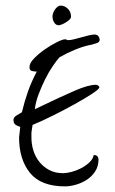

<svg xmlns="http://www.w3.org/2000/svg" viewBox="-20 -659 409 684"><path d="M331 -353Q332 -351 333 -350.5Q334 -350 334 -348Q334 -342 309 -325.5Q284 -309 247 -288.5Q210 -268 169 -247.5Q128 -227 96 -214Q96 -212 94 -201Q92 -190 92 -187V-168Q92 -145 99 -122.5Q106 -100 120.5 -82Q135 -64 156 -53Q177 -42 205 -42Q217 -42 234.5 -46.5Q252 -51 268.5 -59.5Q285 -68 298 -80Q311 -92 314 -107Q326 -106 328.5 -100Q331 -94 331 -92Q331 -66 318.5 -47.5Q306 -29 287.5 -17.5Q269 -6 248.5 -0.5Q228 5 212 5Q126 5 87 -43Q48 -91 48 -169Q48 -173 50 -187Q52 -201 52 -206Q52 -207 48 -208.5Q44 -210 39.5 -212Q35 -214 31.5 -218.5Q28 -223 28 -231Q28 -239 34 -244Q40 -249 48 -253L58 -259Q67 -297 79.5 -332.5Q92 -368 111 -404Q103 -404 94 -406Q85 -408 85 -420Q85 -434 101.5 -451Q118 -468 139.5 -483Q161 -498 182 -508.5Q203 -519 212 -519Q216 -519 217.5 -517.5Q219 -516 223 -516Q231 -516 243.5 -519Q256 -522 270 -526Q284 -530 296.5 -533Q309 -536 317 -536Q326 -536 330.5 -530Q335 -524 335 -517Q335 -509 325 -505.5Q315 -502 307 -500Q279 -495 248.5 -482.5Q218 -470 192 -455Q182 -444 168 -423.5Q154 -403 141 -377Q128 -351 117.5 -323Q107 -295 104 -270L121 -278Q198 -315 246.5 -336Q295 -357 322 -357Q327 -357 331 -353ZM233 -600Q233 -594 227 -588.5Q221 -583 213.5 -578.5Q206 -574 199 -571.5Q192 -569 191 -569Q182 -569 177.5 -573.5Q173 -578 170.5 -583.5Q168 -589 167.5 -594Q167 -599 167 -601Q167 -605 169 -611.5Q171 -618 175 -624Q179 -630 184.5 -634.5Q190 -639 197 -639Q210 -639 221.5 -628Q233 -617 233 -600Z"/></svg>

Font: Reenie Beanie
Style: Regular
Weight: 500
Designer: James Grieshaber
Foundry: James Grieshaber
Version: Version 1.000